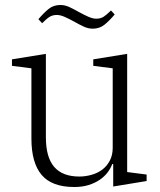

<svg xmlns="http://www.w3.org/2000/svg" viewBox="-20 -738 642 770"><path d="M278 12Q188 12 147 -36.5Q106 -85 106 -182V-464L28 -474V-500L164 -522V-188Q164 -107 197.5 -68.5Q231 -30 298 -30Q323 -30 347.5 -37Q372 -44 390.5 -58Q409 -72 420.5 -94Q432 -116 432 -145V-464L354 -474V-500L490 -522V-48L568 -38V-12L434 10V-80H430Q424 -63 411.5 -46.5Q399 -30 380 -17Q361 -4 335.5 4Q310 12 278 12ZM352 -623Q334 -623 316.5 -631Q299 -639 278 -651Q258 -662 240 -670Q222 -678 208 -678Q191 -678 179 -670.5Q167 -663 149 -645L134 -661Q156 -687 175.5 -702.5Q195 -718 222 -718Q240 -718 257.5 -710Q275 -702 296 -690Q316 -679 334 -671Q352 -663 366 -663Q383 -663 395 -670.5Q407 -678 425 -696L440 -680Q418 -654 398.5 -638.5Q379 -623 352 -623Z"/></svg>

Font: IBM Plex Serif Light
Style: Regular
Weight: 300
Designer: Mike Abbink, Paul van der Laan, Pieter van Rosmalen
Foundry: Bold Monday
Version: Version 3.001